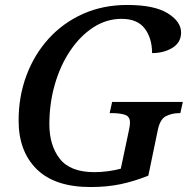

<svg xmlns="http://www.w3.org/2000/svg" viewBox="-20 -744 776 774"><path d="M345 10Q201 10 128 -62Q55 -134 55 -258Q55 -355 86.5 -439.5Q118 -524 176 -588Q234 -652 314.5 -688Q395 -724 493 -724Q602 -724 656 -690.5Q710 -657 710 -613Q710 -573 675.5 -551.5Q641 -530 593 -530Q593 -590 563.5 -629Q534 -668 470 -668Q409 -668 356 -633.5Q303 -599 263 -539.5Q223 -480 201 -403.5Q179 -327 179 -243Q179 -158 221 -104Q263 -50 361 -50Q388 -50 417 -54Q446 -58 467 -64L500 -220Q504 -238 504 -250Q504 -275 483 -281.5Q462 -288 432 -288H422L432 -333H717L707 -288H703Q674 -288 649.5 -276Q625 -264 616 -219L578 -36Q521 -13 466 -1.5Q411 10 345 10Z"/></svg>

Font: Noto Serif Medium
Style: Italic
Weight: 500
Italic angle: -12°
Designer: Monotype Design Team
Foundry: Monotype Imaging Inc.
Version: Version 2.014; ttfautohint (v1.8.4.7-5d5b)